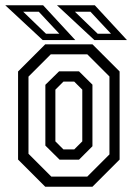

<svg xmlns="http://www.w3.org/2000/svg" viewBox="-21 -708 521 728"><path d="M150.5 0 47.5 -103V-437L150.5 -540H329.5L432.5 -437V-103L329.5 0ZM173.5 -38.5H310L394 -122.5V-418L310 -502H171.5L87 -417.5V-125ZM205 -102.5 151 -156V-386.5L203 -437.5H278.5L329.5 -387V-153.5L278.5 -102.5ZM219.5 -141.5H260.5L291 -172V-368L260.5 -398.5H219.5L189 -368V-172ZM460.5 -556H337L195 -688H338.5ZM400 -580 322 -663.5H263L349.5 -580ZM264.5 -556H141L-1 -688H142.5ZM204 -580 126 -663.5H67L153.5 -580Z"/></svg>

Font: Tourney Condensed
Style: Regular
Weight: 400
Width: 3
Designer: Tyler Finck
Foundry: Etcetera Type Co
Version: Version 1.010; ttfautohint (v1.8.3)